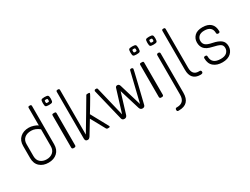

<svg xmlns="http://www.w3.org/2000/svg" viewBox="-74 -1436 3119 2391"><g transform="rotate(-30 1485.5 -241.0)"><path d="M388 -732H400Q418 -732 418 -713V-163Q418 -85 370.5 -41.5Q323 2 246 2Q169 2 121 -41Q73 -84 73 -163V-337Q73 -414 121 -457Q169 -500 246 -500Q278 -500 314.5 -488Q351 -476 370 -461V-713Q370 -732 388 -732ZM370 -406Q312 -452 252 -452Q192 -452 156.5 -422Q121 -392 121 -335V-164Q121 -106 156.5 -76Q192 -46 246 -46Q300 -46 335 -76.5Q370 -107 370 -164Z M601 -501H618Q630 -501 634 -496Q638 -491 638 -481V-20Q638 -11 632 -5.5Q626 0 618 0H601Q593 0 587 -5.5Q581 -11 581 -20V-481Q581 -494 586.5 -497.5Q592 -501 601 -501ZM666 -683V-670Q666 -636 655 -627Q644 -618 608 -618Q572 -618 562 -627Q552 -636 552 -670V-683Q552 -715 562 -723.5Q572 -732 608 -732Q644 -732 655 -722.5Q666 -713 666 -683ZM587 -680V-670Q587 -659 591 -656Q595 -653 609 -653Q623 -653 627 -656Q631 -659 631 -670V-680Q631 -690 626.5 -693.5Q622 -697 608.5 -697Q595 -697 591 -694Q587 -691 587 -680Z M792 -730H801Q820 -730 820 -711V-70Q842 -104 951 -289Q1060 -474 1072 -494Q1076 -500 1087 -500H1109Q1122 -500 1122 -490Q1122 -480 1048 -358L991 -264L1122 -24Q1127 -16 1127 -10Q1127 0 1114 0H1092Q1084 0 1076 -10L963 -216Q859 -42 847.5 -26Q836 -10 827.5 -5Q819 0 808 0Q773 0 773 -39V-711Q773 -730 792 -730Z M1715 -500H1724Q1733 -500 1738 -493.5Q1743 -487 1743 -482.5Q1743 -478 1734 -440Q1725 -402 1688.5 -249.5Q1652 -97 1633 -23Q1625 2 1596 2Q1567 2 1556 -28L1466 -322Q1402 -118 1376 -28Q1365 2 1336 2Q1307 2 1299 -23L1189 -476Q1188 -479 1188 -483.5Q1188 -488 1192.5 -494Q1197 -500 1207 -500H1216Q1232 -500 1235 -485L1337 -62L1435 -379Q1441 -407 1465.5 -407Q1490 -407 1499 -380Q1531 -269 1595 -62L1698 -485Q1702 -500 1715 -500Z M1861 -501H1878Q1890 -501 1894 -496Q1898 -491 1898 -481V-20Q1898 -11 1892 -5.5Q1886 0 1878 0H1861Q1853 0 1847 -5.5Q1841 -11 1841 -20V-481Q1841 -494 1846.5 -497.5Q1852 -501 1861 -501ZM1926 -683V-670Q1926 -636 1915 -627Q1904 -618 1868 -618Q1832 -618 1822 -627Q1812 -636 1812 -670V-683Q1812 -715 1822 -723.5Q1832 -732 1868 -732Q1904 -732 1915 -722.5Q1926 -713 1926 -683ZM1847 -680V-670Q1847 -659 1851 -656Q1855 -653 1869 -653Q1883 -653 1887 -656Q1891 -659 1891 -670V-680Q1891 -690 1886.5 -693.5Q1882 -697 1868.5 -697Q1855 -697 1851 -694Q1847 -691 1847 -680Z M1975 203Q2085 203 2085 86V-480Q2085 -489 2091 -494.5Q2097 -500 2105 -500H2113Q2121 -500 2127 -494.5Q2133 -489 2133 -480V86Q2133 250 1976 250Q1972 250 1967 250Q1948 250 1948 231V223Q1948 214 1954 208.5Q1960 203 1966 203Q1972 203 1975 203ZM2169 -683V-670Q2169 -636 2158 -627Q2147 -618 2111 -618Q2075 -618 2065 -627Q2055 -636 2055 -670V-683Q2055 -715 2065 -723.5Q2075 -732 2111 -732Q2147 -732 2158 -722.5Q2169 -713 2169 -683ZM2090 -680V-670Q2090 -659 2094 -656Q2098 -653 2112 -653Q2126 -653 2130 -656Q2134 -659 2134 -670V-680Q2134 -690 2129.5 -693.5Q2125 -697 2111.5 -697Q2098 -697 2094 -694Q2090 -691 2090 -680Z M2312 -730H2320Q2339 -730 2339 -711V-154Q2339 -47 2430 -47H2446Q2454 -47 2459.5 -41Q2465 -35 2465 -28V-20Q2465 0 2429 0Q2361 0 2326 -39Q2291 -78 2292 -153V-711Q2292 -730 2312 -730Z M2903 -354Q2903 -346 2897.5 -340.5Q2892 -335 2884 -335H2875Q2867 -335 2861.5 -340.5Q2856 -346 2856 -353Q2856 -454 2743 -454Q2691 -454 2664.5 -429Q2638 -404 2638 -366Q2638 -328 2663.5 -305.5Q2689 -283 2760 -269Q2831 -255 2871 -225Q2911 -195 2911 -135.5Q2911 -76 2867.5 -36.5Q2824 3 2746.5 3Q2669 3 2621 -36.5Q2573 -76 2573 -153Q2573 -174 2593 -174H2601Q2620 -174 2620 -154Q2620 -45 2749 -45Q2807 -45 2835.5 -71.5Q2864 -98 2864 -137Q2864 -176 2834 -193.5Q2804 -211 2729.5 -227Q2655 -243 2623 -278Q2591 -313 2591 -369.5Q2591 -426 2629.5 -464Q2668 -502 2744.5 -502Q2821 -502 2862 -464.5Q2903 -427 2903 -354Z"/></g></svg>

Font: Text Me One
Style: Regular
Weight: 400
Designer: Julia Petretta
Foundry: Julia Petretta
Version: Version 1.003